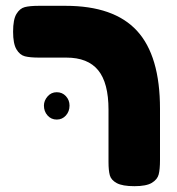

<svg xmlns="http://www.w3.org/2000/svg" viewBox="-20 -640 610 660"><path d="M25 0ZM353 -83V-263Q353 -355 317.5 -398.5Q282 -442 208 -442H115Q83 -442 65.5 -446.5Q48 -451 36.5 -470.5Q25 -490 25 -531Q25 -573 36.5 -592Q48 -611 65 -615.5Q82 -620 114 -620H205Q372 -620 451 -534Q530 -448 530 -266V-90Q530 -58 525.5 -40.5Q521 -23 502 -11.5Q483 0 442 0Q401 0 381.5 -10.5Q362 -21 357.5 -37.5Q353 -54 353 -83ZM219 -277Q219 -257 206.5 -243Q194 -229 175 -229Q156 -229 143.5 -243Q131 -257 131 -277Q131 -294 143.5 -308.5Q156 -323 175 -323Q194 -323 206.5 -309.5Q219 -296 219 -277Z"/></svg>

Font: Fredoka One
Style: Regular
Weight: 400
Designer: Milena B. Brandão, Ben Nathan
Version: Version 2.000; ttfautohint (v1.5.33-1714) -l 8 -r 50 -G 200 